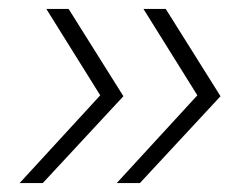

<svg xmlns="http://www.w3.org/2000/svg" viewBox="-20 -530 544 431"><path d="M242 -119 423 -316 302 -510H352L475 -314L294 -119ZM24 -119 205 -316 84 -510H134L257 -314L76 -119Z"/></svg>

Font: MuseoModerno ExtraLight
Style: Italic
Weight: 250
Italic angle: -9°
Designer: Pablo Cosgaya, Héctor Gatti, Marcela Romero, and the Authors of The MuseoModerno Project.
Foundry: Omnibus-Type Team
Version: Version 1.003